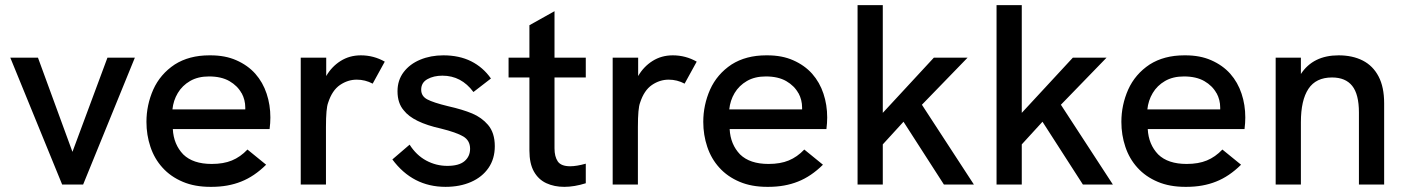

<svg xmlns="http://www.w3.org/2000/svg" viewBox="-20 -717 5462 746"><path d="M303 0H221.5L20 -493H127.5L261.5 -127L397.5 -493H504Z M802 9H797.5Q736.5 9 690.5 -10.5Q643 -30.5 611.5 -65.5Q580 -100 564.5 -146.5Q549 -192.5 549 -243.5Q549 -309 575.5 -369Q602.5 -429 659 -466.5Q715 -502 793.5 -502H798Q855 -502 898 -483Q942.5 -463.5 972 -430.5Q1001.5 -397 1016 -353Q1030.5 -309.5 1030.5 -260.5Q1030.5 -239.5 1027.5 -215.5H651.5Q654.5 -156 692 -117Q730 -80 802.5 -80Q848.5 -80 881 -93.5Q914 -107 941.5 -136L1014 -77Q968 -31.5 917 -11.5Q866 9 802 9ZM933 -292V-299Q933 -329 919 -355H918.5Q903 -383.5 871.5 -401.8Q840 -420 792 -420Q749 -420 718.5 -402.2Q688 -384.5 670.8 -355.5Q653.5 -326.5 650 -292Z M1246.5 0H1148.5V-493H1247.5V-421.5Q1268.5 -458 1303.2 -480Q1338 -502 1382 -502Q1432 -502 1475 -477.5L1428 -392Q1399 -407.5 1366 -407.5Q1331.5 -407.5 1301 -386.8Q1270.5 -366 1255 -318Q1246.5 -296.5 1246.5 -224Z M1711 9Q1583.5 9 1504.5 -97.5L1571.5 -155Q1597.5 -114 1636 -93.2Q1674.5 -72.5 1718 -72.5Q1763.5 -72.5 1785 -91Q1806.5 -109.5 1806.5 -139Q1806.5 -171 1780 -186.8Q1753.5 -202.5 1693 -217.5Q1585 -241.5 1549 -288Q1524.5 -316 1524.5 -362.5Q1524.5 -405.5 1548.5 -437Q1572.5 -468.5 1613 -485.2Q1653.5 -502 1702.5 -502Q1764.5 -502 1810.8 -478.8Q1857 -455.5 1887.5 -412L1819.5 -359.5Q1772.5 -423 1699 -423Q1665 -423 1640.8 -409.5Q1616.5 -396 1616.5 -368.5Q1616.5 -343.5 1639.8 -331Q1663 -318.5 1720.5 -304.5Q1778 -291.5 1814.8 -276Q1851.5 -260.5 1876 -232Q1902.5 -201 1902.5 -149Q1902.5 -100 1878 -64.5Q1853.5 -29 1810.2 -10Q1767 9 1711 9Z M2172.5 9Q2133.5 9 2102.8 -5.2Q2072 -19.5 2054.5 -50.5Q2037 -81.5 2037 -132V-416H1956V-493H2037V-619L2134.5 -673.5V-493H2256V-416H2134.5V-140.5Q2134.5 -108.5 2147.2 -89.8Q2160 -71 2195.5 -71Q2220 -71 2256 -81V-5Q2211.5 9 2172.5 9Z M2458.5 0H2360.5V-493H2459.5V-421.5Q2480.5 -458 2515.2 -480Q2550 -502 2594 -502Q2644 -502 2687 -477.5L2640 -392Q2611 -407.5 2578 -407.5Q2543.5 -407.5 2513 -386.8Q2482.5 -366 2467 -318Q2458.5 -296.5 2458.5 -224Z M2965.5 9H2961Q2900 9 2854 -10.5Q2806.5 -30.5 2775 -65.5Q2743.5 -100 2728 -146.5Q2712.5 -192.5 2712.5 -243.5Q2712.5 -309 2739 -369Q2766 -429 2822.5 -466.5Q2878.5 -502 2957 -502H2961.5Q3018.5 -502 3061.5 -483Q3106 -463.5 3135.5 -430.5Q3165 -397 3179.5 -353Q3194 -309.5 3194 -260.5Q3194 -239.5 3191 -215.5H2815Q2818 -156 2855.5 -117Q2893.5 -80 2966 -80Q3012 -80 3044.5 -93.5Q3077.5 -107 3105 -136L3177.5 -77Q3131.5 -31.5 3080.5 -11.5Q3029.5 9 2965.5 9ZM3096.5 -292V-299Q3096.5 -329 3082.5 -355H3082Q3066.5 -383.5 3035 -401.8Q3003.5 -420 2955.5 -420Q2912.5 -420 2882 -402.2Q2851.5 -384.5 2834.2 -355.5Q2817 -326.5 2813.5 -292Z M3764 0H3647.5L3490.5 -244L3410 -156V0H3312V-697H3410V-278.5L3608.5 -493H3739.5L3562 -310Z M4304 0H4187.5L4030.5 -244L3950 -156V0H3852V-697H3950V-278.5L4148.5 -493H4279.5L4102 -310Z M4590 9H4585.5Q4524.5 9 4478.5 -10.5Q4431 -30.5 4399.5 -65.5Q4368 -100 4352.5 -146.5Q4337 -192.5 4337 -243.5Q4337 -309 4363.5 -369Q4390.5 -429 4447 -466.5Q4503 -502 4581.5 -502H4586Q4643 -502 4686 -483Q4730.5 -463.5 4760 -430.5Q4789.5 -397 4804 -353Q4818.5 -309.5 4818.5 -260.5Q4818.5 -239.5 4815.5 -215.5H4439.5Q4442.5 -156 4480 -117Q4518 -80 4590.5 -80Q4636.5 -80 4669 -93.5Q4702 -107 4729.5 -136L4802 -77Q4756 -31.5 4705 -11.5Q4654 9 4590 9ZM4721 -292V-299Q4721 -329 4707 -355H4706.5Q4691 -383.5 4659.5 -401.8Q4628 -420 4580 -420Q4537 -420 4506.5 -402.2Q4476 -384.5 4458.8 -355.5Q4441.5 -326.5 4438 -292Z M5358 0H5260V-280Q5260 -350.5 5234 -383.2Q5208 -416 5155.5 -416Q5093 -416 5063.8 -371.8Q5034.5 -327.5 5034.5 -242.5V0H4936.5V-493H5034.5V-429.5Q5082 -502 5181 -502Q5235 -502 5274.8 -481.8Q5314.5 -461.5 5336.2 -420.2Q5358 -379 5358 -315.5Z"/></svg>

Font: Acari Sans Neue SemiBold
Style: Regular
Weight: 600
Designer: Alfredo Marco Pradil (font), Cristiano Sobral (main changes)
Foundry: Hanken Design Co. (font), Cristiano Sobral (main changes)
Version: Version 2.459;March 19, 2022;FontCreator 14.0.0.2808 64-bit;